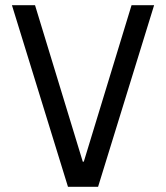

<svg xmlns="http://www.w3.org/2000/svg" viewBox="-20 -720 640 740"><path d="M242 0H358L574 -700H487L303 -97H299L115 -700H26Z"/></svg>

Font: CommitMono
Style: 400Regular
Weight: 400
Monospace: yes
Designer: Eigil Nikolajsen
Foundry: Eigil Nikolajsen
Version: Version 1.143